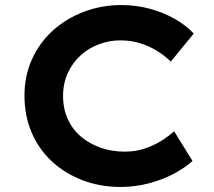

<svg xmlns="http://www.w3.org/2000/svg" viewBox="-20 -731 850 761"><path d="M458 10Q377 10 307.5 -16.5Q238 -43 186 -91Q134 -139 105.5 -205.5Q77 -272 77 -352Q77 -430 106.5 -495.5Q136 -561 188.5 -609Q241 -657 311.5 -684Q382 -711 462 -711Q519 -711 573 -696.5Q627 -682 672 -656.5Q717 -631 748 -598L657 -487Q631 -512 600.5 -530.5Q570 -549 534.5 -560Q499 -571 457 -571Q413 -571 372 -555.5Q331 -540 299.5 -511.5Q268 -483 249 -442Q230 -401 230 -351Q230 -299 249 -258Q268 -217 301.5 -189Q335 -161 379 -145.5Q423 -130 474 -130Q517 -130 553 -142Q589 -154 618 -172Q647 -190 670 -211L743 -93Q716 -68 672 -44Q628 -20 572.5 -5Q517 10 458 10Z"/></svg>

Font: Lexend Exa SemiBold
Style: Regular
Weight: 600
Designer: Bonnie Shaver-Troup, Thomas Jockin
Foundry: Lexend
Version: Version 1.007